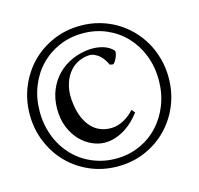

<svg xmlns="http://www.w3.org/2000/svg" viewBox="-96 -732 877 847"><g transform="rotate(-15 342.5 -308.5)"><path d="M342.3 -629.9Q387.2 -629.9 428.2 -618.4Q469.2 -606.9 504.4 -585.9Q539.6 -564.9 568.1 -535.6Q596.7 -506.3 616.7 -470.7Q636.7 -435.1 647.7 -393.8Q658.7 -352.5 658.7 -308.1Q658.7 -241.7 634.8 -183.3Q610.8 -125 568.4 -81.3Q525.9 -37.6 468 -12.5Q410.2 12.7 342.3 12.7Q273.9 12.7 215.8 -12.5Q157.7 -37.6 115.2 -81.1Q72.8 -124.5 48.6 -183.1Q24.4 -241.7 24.4 -308.1Q24.4 -375 48.6 -433.6Q72.8 -492.2 115.2 -535.9Q157.7 -579.6 215.8 -604.7Q273.9 -629.9 342.3 -629.9ZM342.3 -594.7Q283.7 -594.7 233.9 -573Q184.1 -551.3 147.7 -513.2Q111.3 -475.1 90.8 -422.9Q70.3 -370.6 70.3 -309.1Q70.3 -268.6 79.6 -231.4Q88.9 -194.3 106.2 -162.4Q123.5 -130.4 147.9 -104.5Q172.4 -78.6 202.6 -60.5Q232.9 -42.5 268.1 -32.5Q303.2 -22.5 342.3 -22.5Q400.9 -22.5 450.7 -44.4Q500.5 -66.4 536.6 -105Q572.8 -143.6 593.3 -196Q613.8 -248.5 613.8 -309.1Q613.8 -370.6 593.3 -422.9Q572.8 -475.1 536.6 -513.2Q500.5 -551.3 450.7 -573Q400.9 -594.7 342.3 -594.7ZM461.4 -482.9Q462.4 -476.1 460.2 -467.5Q458 -459 454.3 -450.9Q450.7 -442.9 446.3 -436.5Q441.9 -430.2 438 -427.7Q434.6 -428.2 430.2 -428.7Q425.8 -429.2 421.9 -430.7Q418.5 -439.5 411.1 -451.2Q403.8 -462.9 393.3 -472.9Q382.8 -482.9 368.4 -489.3Q354 -495.6 336.4 -493.2Q312 -490.7 288.6 -477.8Q265.1 -464.8 248.3 -441.2Q231.4 -417.5 223.4 -383.5Q215.3 -349.6 221.7 -304.7Q226.6 -267.1 239 -239.3Q251.5 -211.4 269.3 -193.1Q287.1 -174.8 309.8 -166.3Q332.5 -157.7 358.4 -158.2Q374 -158.7 389.2 -163.3Q404.3 -168 417.7 -175.5Q431.2 -183.1 442.9 -192.9Q454.6 -202.6 462.9 -212.9L476.1 -197.8Q463.4 -180.7 446.5 -163.8Q429.7 -147 408.9 -133.5Q388.2 -120.1 364 -111.8Q339.8 -103.5 313 -103.5Q286.1 -103.5 256.8 -116.2Q227.5 -128.9 203.1 -153.8Q178.7 -178.7 163.1 -216.1Q147.5 -253.4 147.5 -302.2Q147.9 -349.6 164.1 -388.2Q180.2 -426.8 208 -454.6Q235.8 -482.4 272.9 -498.8Q310.1 -515.1 352.5 -518.6Q368.2 -519.5 383.5 -518.1Q398.9 -516.6 413.3 -512.5Q427.7 -508.3 439.9 -501Q452.1 -493.7 461.4 -482.9Z"/></g></svg>

Font: Varendra
Style: Regular
Weight: 400
Designer: Jacob Thomas
Foundry: Bangla Type Foundry
Version: Version 1.008